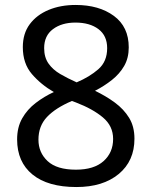

<svg xmlns="http://www.w3.org/2000/svg" viewBox="-20 -744 612 774"><path d="M285 -724Q379 -724 439 -680Q499 -636 499 -553Q499 -510 480.5 -478Q462 -446 431 -421.5Q400 -397 363 -378Q407 -357 443 -330.5Q479 -304 500.5 -269Q522 -234 522 -185Q522 -95 458.5 -42.5Q395 10 288 10Q173 10 111 -40.5Q49 -91 49 -182Q49 -231 69.5 -267Q90 -303 124 -329Q158 -355 197 -373Q145 -403 108.5 -445.5Q72 -488 72 -554Q72 -609 100 -646.5Q128 -684 176 -704Q224 -724 285 -724ZM284 -653Q229 -653 193.5 -626.5Q158 -600 158 -550Q158 -513 175.5 -488Q193 -463 223 -445.5Q253 -428 289 -412Q341 -434 376.5 -465Q412 -496 412 -550Q412 -600 377 -626.5Q342 -653 284 -653ZM135 -181Q135 -129 172 -94.5Q209 -60 286 -60Q359 -60 397.5 -94.5Q436 -129 436 -184Q436 -236 395 -270.5Q354 -305 286 -331L270 -337Q204 -309 169.5 -272.5Q135 -236 135 -181Z"/></svg>

Font: Noto Sans Tifinagh
Style: Regular
Weight: 400
Designer: JamraPatel
Foundry: JamraPatel LLC
Version: Version 2.004; ttfautohint (v1.8.4.7-5d5b)